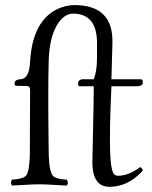

<svg xmlns="http://www.w3.org/2000/svg" viewBox="-20 -718 594 748"><path d="M345.2 -409.2Q357.4 -439 357.9 -488.8Q357.9 -500.5 357.9 -555.2Q356 -664.1 265.1 -665Q228 -665 200.2 -617.2Q172.9 -568.4 169.9 -485.8Q166.5 -378.9 169.4 -153.3Q169.9 -125.5 169.9 -111.8Q172.4 -44.4 188.5 -30.8Q201.7 -20 240.2 -18.1Q248.5 -6.3 240.2 4.9Q222.2 4.4 192.4 2.4Q156.7 0 133.8 0Q110.4 0 73.7 2.4Q43.9 4.4 26.9 4.9Q18.6 -6.8 26.9 -18.1Q71.8 -20.5 83 -35.6Q94.2 -52.7 96.2 -111.8L97.2 -367.2Q97.2 -381.8 86.9 -382.8Q84.5 -382.8 83 -382.8L41 -383.8Q37.1 -385.7 37.1 -389.2V-396Q39.6 -408.2 59.1 -409.2Q94.2 -410.2 97.2 -477.1Q106.4 -638.2 206.5 -684.1Q237.3 -697.8 270 -698.2Q420.9 -698.2 418 -552.2Q418 -550.8 418 -549.8L414.1 -409.2H528.8Q535.2 -407.7 536.1 -402.8V-394Q534.7 -382.8 513.2 -381.8H414.1Q405.8 -200.7 409.2 -121.1Q412.1 -48.8 426.3 -37.6Q432.6 -33.2 440.9 -33.2Q481.4 -33.7 525.9 -66.9Q533.2 -64.5 535.6 -55.2Q536.1 -53.7 536.1 -53.2Q480 9.3 407.2 9.8Q345.2 9.8 340.3 -70.8Q339.8 -78.1 339.8 -85Q339.8 -111.3 342.3 -201.7Q345.2 -329.1 345.2 -381.8H289.1Q284.7 -383.8 284.2 -388.2V-395Q286.6 -408.2 300.8 -409.2Z"/></svg>

Font: Linux Libertine Display O
Style: Regular
Weight: 400
Designer: Philipp H. Poll
Foundry: Philipp H. Poll
Version: Version 5.0.9